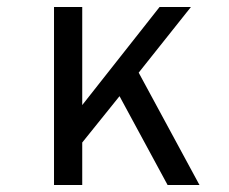

<svg xmlns="http://www.w3.org/2000/svg" viewBox="-20 -531 656 551"><path d="M135 0V-511H216V-229.5L438 -511H528L378 -322.5L552.5 0H461L323 -255L216 -122V0Z"/></svg>

Font: Overpass Mono Light
Style: Regular
Weight: 400
Monospace: yes
Version: Version 4.000